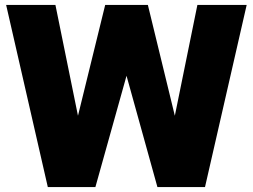

<svg xmlns="http://www.w3.org/2000/svg" viewBox="-20 -763 1031 783"><path d="M175 0 5 -743H206L298 -291L409 -743H583L693 -291L785 -743H986L816 0H622L496 -454L369 0Z"/></svg>

Font: Exo Thin Black
Style: Regular
Weight: 900
Version: Version 2.000